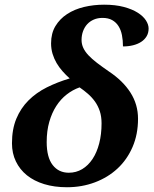

<svg xmlns="http://www.w3.org/2000/svg" viewBox="-20 -785 655 815"><path d="M272 -51.8Q303.2 -51.8 328.9 -67.1Q354.5 -82.5 372.8 -110.1Q391.1 -137.7 401.1 -176.3Q411.1 -214.8 411.1 -261.2Q411.1 -290.5 403.6 -313.2Q396 -335.9 383.1 -354Q370.1 -372.1 353.3 -386.7Q336.4 -401.4 317.9 -414.1Q288.6 -403.8 263.2 -384Q237.8 -364.3 219 -335.2Q200.2 -306.2 189.2 -267.8Q178.2 -229.5 178.2 -182.1Q178.2 -117.2 203.6 -84.5Q229 -51.8 272 -51.8ZM264.2 9.8Q210.9 9.8 167.7 -3.4Q124.5 -16.6 94.2 -41Q64 -65.4 47.4 -99.9Q30.8 -134.3 30.8 -176.8Q30.8 -236.3 49.3 -281Q67.9 -325.7 100.8 -358.6Q133.8 -391.6 178.7 -414.1Q223.6 -436.5 275.9 -452.1Q259.8 -466.3 245.4 -482.7Q231 -499 220.2 -517.3Q209.5 -535.6 203.1 -556.6Q196.8 -577.6 196.8 -601.1Q196.8 -643.6 215.3 -674.3Q233.9 -705.1 264.9 -725.3Q295.9 -745.6 336.7 -755.4Q377.4 -765.1 421.9 -765.1Q469.7 -765.1 505.4 -755.6Q541 -746.1 564.5 -731.2Q587.9 -716.3 599.4 -698.5Q610.8 -680.7 610.8 -664.1Q610.8 -645 602.3 -630.9Q593.8 -616.7 579.1 -607.2Q564.5 -597.7 544.7 -592.8Q524.9 -587.9 502 -587.9Q502 -613.8 497.6 -636Q493.2 -658.2 482.9 -674.3Q472.7 -690.4 456.1 -699.7Q439.5 -709 415 -709Q394.5 -709 378.2 -701.9Q361.8 -694.8 350.3 -682.4Q338.9 -669.9 332.5 -652.6Q326.2 -635.3 326.2 -615.2Q326.2 -597.7 333.5 -581.8Q340.8 -565.9 355.5 -550.3Q370.1 -534.7 391.8 -518.1Q413.6 -501.5 441.9 -481.9Q501.5 -442.4 533.7 -392.1Q565.9 -341.8 565.9 -280.8Q565.9 -214.8 542.7 -161.1Q519.5 -107.4 478.8 -69.6Q438 -31.7 382.8 -11Q327.6 9.8 264.2 9.8Z"/></svg>

Font: Droid Serif
Style: Bold Italic
Weight: 700
Italic angle: -12°
Designer: Monotype Design team
Foundry: Monotype Imaging Inc.
Version: Version 1.03